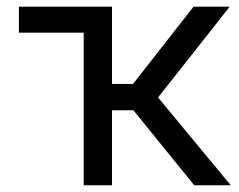

<svg xmlns="http://www.w3.org/2000/svg" viewBox="-20 -550 711 570"><path d="M285.2 -453.1H36.1V-530.3H285.2ZM228.5 -530.3H312.5V-300.8H375L554.7 -530.3H662.1L449.2 -260.7L665 0H556.6L376 -222.7H312.5V0H228.5Z"/></svg>

Font: Pretendard Std Variable
Style: Regular
Weight: 400
Designer: Base glyphs from Inter by Rasmus Andersson; Hangeul glyphs from Noto Sans CJK(Source Han Sans) by Jang Soo-young and Kan
Foundry: Kil Hyung-jin
Version: Version 1.309;Glyphs 3.2 (3225)